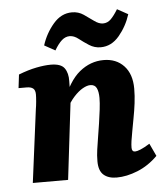

<svg xmlns="http://www.w3.org/2000/svg" viewBox="-48 -659 619 710"><g transform="rotate(-5 261.5 -304.5)"><path d="M357 7Q326 7 308.5 -8.5Q291 -24 291 -59Q291 -81 294 -101.5Q297 -122 301 -147Q305 -171 309 -197.5Q313 -224 316 -249Q319 -274 319 -292Q319 -315 312.5 -328.5Q306 -342 289 -342Q277 -342 261 -333Q245 -324 228 -305.5Q211 -287 197 -259L187 -285Q216 -364 256.5 -397Q297 -430 346 -430Q393 -430 421.5 -399.5Q450 -369 450 -315Q450 -288 446.5 -260.5Q443 -233 438 -207Q433 -181 429 -158Q425 -137 423 -123Q421 -109 421 -98Q421 -83 433 -83Q440 -83 453.5 -88.5Q467 -94 488 -107L510 -60Q476 -26 435 -9.5Q394 7 357 7ZM46 0 81 -271Q83 -282 84.5 -298.5Q86 -315 86 -325Q86 -341 78 -347.5Q70 -354 54 -354H24L30 -404Q66 -418 96.5 -424Q127 -430 150 -430Q188 -430 201 -411.5Q214 -393 213 -363L212 -294L177 0ZM340 -478Q317 -478 297.5 -490.5Q278 -503 261.5 -516Q245 -529 229 -529Q213 -529 199.5 -517Q186 -505 172 -481L132 -503Q146 -547 175.5 -581.5Q205 -616 245 -616Q269 -616 288 -603Q307 -590 324 -577.5Q341 -565 356 -565Q373 -565 385.5 -577.5Q398 -590 412 -613L452 -591Q438 -547 409 -512.5Q380 -478 340 -478Z"/></g></svg>

Font: Rasa
Style: Italic
Weight: 400
Italic angle: -7.10001°
Designer: Anna Giedrys (Yrsa+Rasa design), David Brezina (Yrsa art-direction, Rasa art-direction, design)
Foundry: Rosetta Type Foundry
Version: Version 2.004